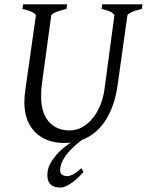

<svg xmlns="http://www.w3.org/2000/svg" viewBox="-20 -635 668 873"><path d="M359.4 147Q348.1 160.2 334.7 172.9Q321.3 185.5 307.4 195.6Q293.5 205.6 279.5 211.7Q265.6 217.8 253.4 217.8Q242.2 217.8 231.7 215.1Q221.2 212.4 213.1 206.1Q205.1 199.7 200.2 189Q195.3 178.2 195.3 162.1Q195.3 133.8 209 108.4Q222.7 83 244.1 60.8Q265.6 38.6 292 20L301.8 13.2Q287.1 15.1 272 15.1Q231.9 15.1 198.5 2.9Q165 -9.3 141.1 -32.7Q117.2 -56.2 104 -90.6Q90.8 -125 90.8 -169.9Q90.8 -195.8 95.2 -226.1L143.1 -564Q144 -569.8 128.9 -578.6Q113.8 -587.4 82 -594.2L85 -615.2H285.2L282.2 -594.2Q251.5 -587.4 232.7 -579.1Q213.9 -570.8 212.9 -564L169.9 -249Q168 -234.9 167.5 -220.7Q167 -206.5 167 -193.8Q167 -159.7 175.3 -131.8Q183.6 -104 200 -84Q216.3 -64 240.7 -53Q265.1 -42 296.9 -42Q328.6 -42 355.5 -57.6Q382.3 -73.2 402.8 -99.1Q423.3 -125 436.8 -158.7Q450.2 -192.4 455.1 -229L500 -564Q501 -569.8 487.3 -578.6Q473.6 -587.4 441.9 -594.2L444.8 -615.2H627.9L625 -594.2Q594.2 -587.4 577.1 -579.1Q560.1 -570.8 559.1 -564L515.1 -250Q506.3 -186 485.4 -136.5Q464.4 -86.9 433.1 -53.2Q401.9 -19.5 360.8 -2L353 1Q340.3 10.3 327.6 21Q307.1 38.6 290.5 57.9Q273.9 77.1 263.7 98.1Q253.4 119.1 253.4 140.1Q253.4 152.8 262.7 159.4Q272 166 286.1 166Q296.9 166 313.2 157.2Q329.6 148.4 350.1 129.9Z"/></svg>

Font: Gentium Plus Eur
Style: Italic
Weight: 400
Italic angle: -8°
Designer: J. Victor Gaultney, Annie Olsen, Iska Routamaa, Becca Hirsbrunner
Foundry: SIL International
Version: Version 5.000